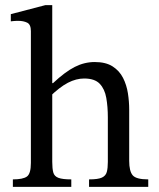

<svg xmlns="http://www.w3.org/2000/svg" viewBox="-20 -726 617 746"><path d="M556 0H326V-29Q361 -29 376 -36Q391 -43 395 -58Q399 -73 399 -97V-270Q399 -311 393 -345.5Q387 -380 367.5 -400.5Q348 -421 307 -421Q276 -421 244 -404.5Q212 -388 171 -348L172 -403H186Q233 -447 270.5 -466Q308 -485 348 -485Q391 -485 417.5 -468Q444 -451 458 -423.5Q472 -396 477 -363.5Q482 -331 482 -300V-101Q482 -61 495.5 -45Q509 -29 556 -29ZM257 0H30V-29Q69 -29 84.5 -40Q100 -51 100 -93V-605Q100 -631 85.5 -638Q71 -645 51 -645Q39 -645 30.5 -644Q22 -643 22 -643V-671L156 -706H183V-97Q183 -71 187 -56Q191 -41 207 -35Q223 -29 257 -29Z"/></svg>

Font: STIX Two Text
Style: Regular
Weight: 400
Designer: Ross Mills, John Hudson & Paul Hanslow, Tiro Typeworks Ltd; with prior portions MicroPress Inc., and Coen Hoffman.
Foundry: Tiro Typeworks Ltd
Version: Version 2.13 b171